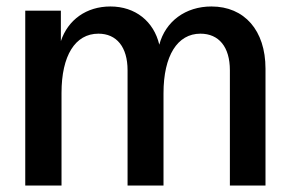

<svg xmlns="http://www.w3.org/2000/svg" viewBox="-20 -573 894 593"><path d="M58 0H170V-286C170 -401 212 -469 284 -469C340 -469 374 -428 374 -356V0H485V-285C485 -401 528 -469 599 -469C656 -469 690 -428 690 -356V0H800V-361C800 -479 735 -553 633 -553C553 -553 491 -507 472 -435C455 -507 398 -553 321 -553C247 -553 190 -512 168 -446V-540H58Z"/></svg>

Font: Ronzino Medium
Style: Regular
Weight: 500
Designer: Nunzio Mazzaferro
Foundry: Collletttivo
Version: Version 1.000;Glyphs 3.3 (3337)